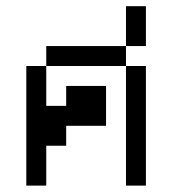

<svg xmlns="http://www.w3.org/2000/svg" viewBox="-20 -582 540 602"><path d="M62.5 -375Q62.5 -375 62.5 0H125Q125 0 125 -125H187.5V-187.5H312.5Q312.5 -187.5 312.5 -312.5H187.5V-250H125Q125 -250 125 -375ZM375 -375Q375 -375 375 0H437.5Q437.5 0 437.5 -375ZM125 -375H375V-437.5H125ZM375 -437.5H437.5Q437.5 -437.5 437.5 -562.5H375Q375 -562.5 375 -437.5Z"/></svg>

Font: UnifontExMono
Style: Regular
Weight: 500
Version: Version 15.0.06